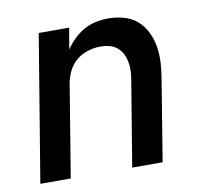

<svg xmlns="http://www.w3.org/2000/svg" viewBox="-64 -599 729 671"><g transform="rotate(-10 300.0 -264.0)"><path d="M27 0 113 -520H221L208 -445Q221 -464 238 -480.5Q255 -497 275 -508Q295 -519 317 -523.5Q339 -528 360 -528Q389 -528 416 -520.5Q443 -513 463 -495.5Q483 -478 495 -453.5Q507 -429 511.5 -401.5Q516 -374 514.5 -345.5Q513 -317 508 -288L461 0H353L403 -303Q406 -319 406.5 -335Q407 -351 404 -366.5Q401 -382 394 -395.5Q387 -409 375.5 -418.5Q364 -428 349 -432Q334 -436 317 -436Q296 -436 273.5 -429.5Q251 -423 232.5 -408Q214 -393 203.5 -372Q193 -351 189 -329L135 0Z"/></g></svg>

Font: Iosevka Aile Semibold
Style: Italic
Weight: 600
Italic angle: -9°
Designer: Belleve Invis
Foundry: Belleve Invis
Version: Version 31.1.0; ttfautohint (v1.8.4)